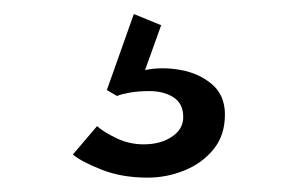

<svg xmlns="http://www.w3.org/2000/svg" viewBox="-20 -41 428 274"><path d="M190.5 212.5Q154 212.5 125.2 201.2Q96.5 190 84 179.5L118.5 139Q128 147.5 146.2 156.2Q164.5 165 185 165Q209 165 225.2 154.2Q241.5 143.5 241.5 126Q241.5 107 227.8 98Q214 89 193 89Q177.5 89 165 91.2Q152.5 93.5 147 96L132.5 87.5L171 -21L210 -5L187 59Q211 54 237.5 58.8Q264 63.5 282.5 79.2Q301 95 301 122.5Q301 152 284.8 172Q268.5 192 243.2 202.2Q218 212.5 190.5 212.5Z"/></svg>

Font: League Spartan Thin
Style: Regular
Weight: 400
Version: Version 2.002